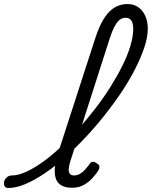

<svg xmlns="http://www.w3.org/2000/svg" viewBox="-189 -914 752 951"><path d="M-147 17Q-162 17 -166.5 7.5Q-171 -2 -168.5 -14Q-166 -26 -155.5 -35.5Q-145 -45 -130 -45Q-99 -45 -60.5 -62.5Q-22 -80 21 -110.5Q64 -141 108.5 -182.5Q153 -224 197 -273Q241 -322 282 -375Q323 -428 357 -482Q391 -536 417 -588Q443 -640 457 -687Q471 -734 471 -772Q471 -784 481.5 -790.5Q492 -797 506.5 -797Q521 -797 532 -790.5Q543 -784 543 -772Q543 -731 526.5 -681Q510 -631 481.5 -574.5Q453 -518 414 -459.5Q375 -401 329 -343Q283 -285 233 -232Q183 -179 132 -133.5Q81 -88 31 -54.5Q-19 -21 -64 -2Q-109 17 -147 17ZM169 16Q133 16 113 3Q93 -10 86.5 -32.5Q80 -55 83 -85Q86 -115 96 -148L283 -725Q312 -814 350.5 -854Q389 -894 443 -894Q473 -894 495.5 -878.5Q518 -863 530.5 -835.5Q543 -808 543 -772Q543 -756 532 -748.5Q521 -741 506.5 -741Q492 -741 481.5 -748.5Q471 -756 471 -772Q471 -789 467 -801Q463 -813 454.5 -819.5Q446 -826 432 -826Q417 -826 403.5 -815.5Q390 -805 377 -780Q364 -755 351 -713L159 -114Q153 -95 151.5 -79Q150 -63 156.5 -54Q163 -45 177 -45Q193 -45 207 -53Q221 -61 233 -74.5Q245 -88 254 -100Q258 -109 267 -112Q276 -115 289 -106Q303 -98 303.5 -89.5Q304 -81 299 -71Q288 -53 269.5 -32.5Q251 -12 226 2Q201 16 169 16Z"/></svg>

Font: Playwrite DK Loopet Light
Style: Regular
Weight: 300
Version: Version 1.003